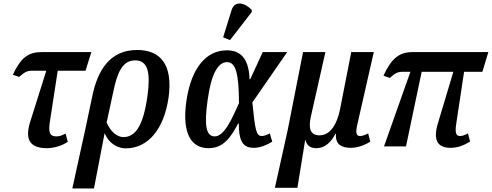

<svg xmlns="http://www.w3.org/2000/svg" viewBox="-20 -832 2795 1091"><path d="M246 10C292 10 337 -7 365 -26L353 -73C332 -62 318 -57 299 -57C261 -57 255 -83 263 -138L308 -430H466L499 -536H217C142 -536 98 -505 53 -407L89 -395C120 -423 135 -430 162 -430H243L151 -138C123 -46 143 10 246 10Z M504 -284 467 -108 391 239H514L574 -73H576C601 -11 656 11 694 11C820 11 912 -96 938 -279C963 -464 893 -548 759 -548C605 -548 535 -434 504 -284ZM681 -53C645 -53 607 -85 586 -136L623 -307C645 -414 673 -489 748 -489C821 -489 836 -419 818 -287C794 -116 749 -53 681 -53Z M1287 -604 1410 -763 1411 -775C1373 -816 1314 -832 1296 -775L1248 -620ZM1165 10C1252 10 1293 -55 1333 -130H1337C1337 -23 1364 8 1423 8C1462 8 1501 -11 1527 -27L1513 -74C1498 -66 1481 -59 1468 -59C1436 -59 1430 -90 1414 -250L1612 -536H1473L1402 -382H1398C1394 -513 1335 -546 1269 -546C1155 -546 1067 -451 1039 -257C1012 -65 1072 10 1165 10ZM1200 -57C1154 -57 1138 -111 1160 -265C1180 -410 1218 -479 1270 -479C1321 -479 1337 -411 1338 -246C1299 -159 1255 -57 1200 -57Z M1542 235H1670L1714 -36H1716C1723 -4 1745 10 1778 10C1826 10 1862 -24 1886 -72H1889C1884 -12 1920 8 1973 8C2010 8 2048 -5 2084 -27L2072 -74C2057 -66 2040 -59 2026 -59C2007 -59 1999 -73 2009 -118L2104 -536H1976L1912 -210C1895 -125 1856 -63 1796 -63C1740 -63 1732 -107 1747 -172L1829 -536H1702L1615 -94Z M2162 0H2287L2376 -424H2556L2468 -130C2440 -37 2465 8 2540 8C2577 8 2612 -3 2651 -28L2639 -74C2620 -63 2604 -59 2594 -59C2569 -59 2565 -81 2573 -132L2617 -424H2721L2755 -536H2324C2249 -536 2204 -500 2159 -402L2195 -389C2225 -417 2241 -424 2267 -424H2312Z"/></svg>

Font: Noto Serif Condensed SemiBold
Style: Italic
Weight: 600
Width: 3
Italic angle: -12°
Designer: Monotype Design Team
Foundry: Monotype Imaging Inc.
Version: Version 2.014